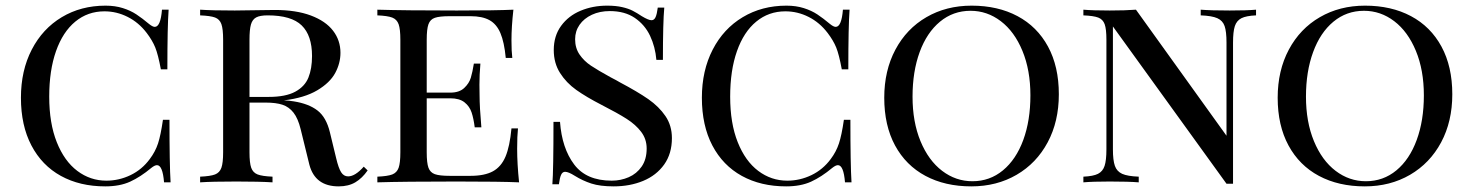

<svg xmlns="http://www.w3.org/2000/svg" viewBox="-20 -642 5187 676"><path d="M505.4 -557.1Q517.6 -547.4 524.9 -547.4Q545.4 -547.4 550.3 -607.9H573.7Q569.3 -550.3 569.3 -397.9H546.4Q536.6 -450.2 526.6 -474.9Q516.6 -499.5 496.6 -525.9Q468.3 -563 429.4 -582.5Q390.6 -602.1 347.7 -602.1Q289.1 -602.1 245.1 -565.9Q201.2 -529.8 177.2 -461.9Q153.3 -394 153.3 -301.8Q153.3 -208 179.9 -141.4Q206.5 -74.7 252.2 -40.3Q297.9 -5.9 354.5 -5.9Q398.9 -5.9 439.5 -25.4Q480 -44.9 507.3 -82Q526.9 -107.9 536.4 -137Q545.9 -166 553.7 -220.2H576.7Q576.7 -62.5 580.6 0H557.6Q552.7 -60.5 532.7 -60.5Q524.9 -60.5 512.7 -50.8Q474.6 -19 438.2 -2.4Q401.9 14.2 350.6 14.2Q261.2 14.2 194.3 -22.7Q127.4 -59.6 90.6 -129.9Q53.7 -200.2 53.7 -297.9Q53.7 -393.6 91.8 -467.3Q129.9 -541 197.5 -581.5Q265.1 -622.1 351.6 -622.1Q385.3 -622.1 412.4 -613.5Q439.5 -605 460.2 -591.3Q481 -577.6 505.4 -557.1Z M1172.4 14.2Q1089.4 14.2 1069.3 -62L1038.6 -187Q1029.3 -225.1 1013.4 -245.4Q997.6 -265.6 974.6 -273.2Q951.7 -280.8 915.5 -280.8H858.4V-106Q858.4 -68.4 864.5 -51.3Q870.6 -34.2 887 -27.8Q903.3 -21.5 939.5 -20V0Q893.1 -2.9 812.5 -2.9Q726.1 -2.9 684.6 0V-20Q720.7 -21.5 737.1 -27.8Q753.4 -34.2 759.5 -51.3Q765.6 -68.4 765.6 -106V-502Q765.6 -540 759.5 -557.1Q753.4 -574.2 737.3 -580.3Q721.2 -586.4 684.6 -587.9V-607.9Q726.1 -605 806.6 -605Q823.7 -605 908.7 -606.4L947.8 -606.9Q1022.5 -606.9 1074.5 -587.4Q1126.5 -567.9 1152.6 -533.9Q1178.7 -500 1178.7 -456.1Q1178.7 -419.4 1160.2 -385Q1141.6 -350.6 1096.9 -324Q1052.2 -297.4 979.5 -288.6Q996.6 -288.1 1013.7 -285.2Q1066.9 -276.9 1097.9 -252.9Q1128.9 -229 1141.6 -175.8L1163.6 -85Q1171.9 -49.8 1181.2 -35.4Q1190.4 -21 1205.6 -21Q1230.5 -21 1260.7 -55.2L1274.4 -42Q1255.4 -14.6 1231.2 -0.2Q1207 14.2 1172.4 14.2ZM858.4 -502V-300.8H925.8Q985.8 -300.8 1019.5 -319.1Q1053.2 -337.4 1065.9 -368.9Q1078.6 -400.4 1078.6 -444.8Q1078.6 -517.1 1042.2 -552.5Q1005.9 -587.9 922.4 -587.9Q895.5 -587.9 882.1 -580.8Q868.7 -573.7 863.5 -555.7Q858.4 -537.6 858.4 -502Z M1807.6 0Q1742.7 -2.9 1588.4 -2.9Q1403.8 -2.9 1308.6 0V-20Q1344.7 -21.5 1361.1 -27.8Q1377.4 -34.2 1383.5 -51.3Q1389.6 -68.4 1389.6 -106V-502Q1389.6 -539.6 1383.5 -556.6Q1377.4 -573.7 1361.1 -580.1Q1344.7 -586.4 1308.6 -587.9V-607.9Q1403.8 -605 1588.4 -605Q1728.5 -605 1787.6 -607.9Q1780.8 -547.9 1780.8 -500Q1780.8 -460.9 1783.7 -438H1760.7Q1755.4 -493.7 1741.9 -525.4Q1728.5 -557.1 1703.4 -571Q1678.2 -585 1636.7 -585H1563.5Q1527.3 -585 1511 -579.3Q1494.6 -573.7 1488.5 -556.6Q1482.4 -539.6 1482.4 -502V-315.9H1565.4Q1597.2 -315.9 1614.5 -332.3Q1631.8 -348.6 1637.7 -368.4Q1643.6 -388.2 1648.4 -418H1671.4Q1668 -378.9 1668 -343.8L1668.5 -306.2Q1668.5 -266.1 1674.8 -193.8H1651.4Q1647.5 -224.6 1640.4 -246.1Q1633.3 -267.6 1615.5 -281.7Q1597.7 -295.9 1565.4 -295.9H1482.4V-106Q1482.4 -68.4 1488.5 -51.5Q1494.6 -34.7 1511 -28.8Q1527.3 -22.9 1563.5 -22.9H1636.7Q1686 -22.9 1715.3 -38.8Q1744.6 -54.7 1759.8 -90.6Q1774.9 -126.5 1780.8 -189.9H1803.7Q1800.8 -163.1 1800.8 -118.2Q1800.8 -65.4 1807.6 0Z M2239.7 -585Q2263.2 -570.8 2273.9 -570.8Q2283.2 -570.8 2288.1 -581.5Q2293 -592.3 2295.9 -615.2H2318.8Q2314 -563 2314 -431.2H2291Q2287.1 -477.1 2268.8 -515.9Q2250.5 -554.7 2215.1 -578.9Q2179.7 -603 2127 -603Q2091.8 -603 2064 -590.1Q2036.1 -577.1 2020.5 -554.7Q2004.9 -532.2 2004.9 -503.9Q2004.9 -472.7 2020.5 -450Q2036.1 -427.2 2060.5 -410.9Q2085 -394.5 2130.4 -369.6Q2152.3 -358.4 2162.6 -352.1Q2224.6 -319.3 2262.5 -293Q2300.3 -266.6 2323 -233.2Q2345.7 -199.7 2345.7 -155.8Q2345.7 -101.1 2318.4 -62.7Q2291 -24.4 2244.4 -5.1Q2197.8 14.2 2140.6 14.2Q2092.8 14.2 2062 4.2Q2031.2 -5.9 2003.9 -22.9Q1981.4 -37.1 1969.7 -37.1Q1960.4 -37.1 1955.6 -26.6Q1950.7 -16.1 1947.8 6.8H1924.8Q1928.7 -42 1928.7 -212.9H1951.7Q1958.5 -120.1 2001.5 -63Q2044.4 -5.9 2133.8 -5.9Q2165.5 -5.9 2193.6 -18.1Q2221.7 -30.3 2239.3 -55.7Q2256.8 -81.1 2256.8 -119.1Q2256.8 -152.3 2237.5 -177.7Q2218.3 -203.1 2186.5 -223.4Q2154.8 -243.7 2097.7 -272.9Q2044.4 -300.3 2009 -325.4Q1973.6 -350.6 1951.7 -385.3Q1929.7 -419.9 1929.7 -465.8Q1929.7 -515.6 1955.6 -551Q1981.4 -586.4 2024.2 -604.2Q2066.9 -622.1 2117.7 -622.1Q2148.4 -622.1 2170.7 -616.9Q2192.9 -611.8 2207.5 -604.2Q2222.2 -596.7 2239.7 -585Z M2902.8 -557.1Q2915 -547.4 2922.4 -547.4Q2942.9 -547.4 2947.8 -607.9H2971.2Q2966.8 -550.3 2966.8 -397.9H2943.8Q2934.1 -450.2 2924.1 -474.9Q2914.1 -499.5 2894 -525.9Q2865.7 -563 2826.9 -582.5Q2788.1 -602.1 2745.1 -602.1Q2686.5 -602.1 2642.6 -565.9Q2598.6 -529.8 2574.7 -461.9Q2550.8 -394 2550.8 -301.8Q2550.8 -208 2577.4 -141.4Q2604 -74.7 2649.7 -40.3Q2695.3 -5.9 2752 -5.9Q2796.4 -5.9 2836.9 -25.4Q2877.4 -44.9 2904.8 -82Q2924.3 -107.9 2933.8 -137Q2943.4 -166 2951.2 -220.2H2974.1Q2974.1 -62.5 2978 0H2955.1Q2950.2 -60.5 2930.2 -60.5Q2922.4 -60.5 2910.2 -50.8Q2872.1 -19 2835.7 -2.4Q2799.3 14.2 2748 14.2Q2658.7 14.2 2591.8 -22.7Q2524.9 -59.6 2488 -129.9Q2451.2 -200.2 2451.2 -297.9Q2451.2 -393.6 2489.3 -467.3Q2527.3 -541 2595 -581.5Q2662.6 -622.1 2749 -622.1Q2782.7 -622.1 2809.8 -613.5Q2836.9 -605 2857.7 -591.3Q2878.4 -577.6 2902.8 -557.1Z M3708 -310.1Q3708 -214.4 3668.7 -140.9Q3629.4 -67.4 3559.3 -26.6Q3489.3 14.2 3399.9 14.2Q3307.6 14.2 3238.5 -22.7Q3169.4 -59.6 3131.3 -129.9Q3093.3 -200.2 3093.3 -297.9Q3093.3 -393.6 3132.6 -467.3Q3171.9 -541 3241.7 -581.5Q3311.5 -622.1 3400.9 -622.1Q3493.2 -622.1 3562.5 -585.2Q3631.8 -548.3 3669.9 -478Q3708 -407.7 3708 -310.1ZM3192.9 -301.8Q3192.9 -212.9 3220.9 -145Q3249 -77.1 3297.1 -40.5Q3345.2 -3.9 3403.8 -3.9Q3464.8 -3.9 3511.2 -42.2Q3557.6 -80.6 3582.8 -149.2Q3607.9 -217.8 3607.9 -306.2Q3607.9 -395 3579.8 -462.9Q3551.8 -530.8 3503.7 -567.4Q3455.6 -604 3397 -604Q3335.9 -604 3289.6 -565.7Q3243.2 -527.3 3218 -458.7Q3192.9 -390.1 3192.9 -301.8Z M4321.3 -492.2V4.9H4298.3L3898.4 -548.8V-116.2Q3898.4 -77.6 3905.3 -58.1Q3912.1 -38.6 3930.9 -30Q3949.7 -21.5 3989.3 -20V0Q3953.6 -2.9 3887.2 -2.9Q3827.6 -2.9 3794.4 0V-20Q3829.1 -21.5 3845.9 -30Q3862.8 -38.6 3869.1 -58.1Q3875.5 -77.6 3875.5 -116.2V-502Q3875.5 -539.6 3869.4 -556.6Q3863.3 -573.7 3846.9 -580.1Q3830.6 -586.4 3794.4 -587.9V-607.9Q3827.1 -605 3887.2 -605Q3942.4 -605 3979.5 -607.9L4298.3 -164.1V-492.2Q4298.3 -530.8 4291.7 -550Q4285.2 -569.3 4266.1 -577.9Q4247.1 -586.4 4207.5 -587.9V-607.9Q4243.2 -605 4309.6 -605Q4369.6 -605 4402.3 -607.9V-587.9Q4367.7 -586.4 4350.8 -577.9Q4334 -569.3 4327.6 -549.8Q4321.3 -530.3 4321.3 -492.2Z M5093.3 -310.1Q5093.3 -214.4 5054 -140.9Q5014.6 -67.4 4944.6 -26.6Q4874.5 14.2 4785.2 14.2Q4692.9 14.2 4623.8 -22.7Q4554.7 -59.6 4516.6 -129.9Q4478.5 -200.2 4478.5 -297.9Q4478.5 -393.6 4517.8 -467.3Q4557.1 -541 4627 -581.5Q4696.8 -622.1 4786.1 -622.1Q4878.4 -622.1 4947.8 -585.2Q5017.1 -548.3 5055.2 -478Q5093.3 -407.7 5093.3 -310.1ZM4578.1 -301.8Q4578.1 -212.9 4606.2 -145Q4634.3 -77.1 4682.4 -40.5Q4730.5 -3.9 4789.1 -3.9Q4850.1 -3.9 4896.5 -42.2Q4942.9 -80.6 4968 -149.2Q4993.2 -217.8 4993.2 -306.2Q4993.2 -395 4965.1 -462.9Q4937 -530.8 4888.9 -567.4Q4840.8 -604 4782.2 -604Q4721.2 -604 4674.8 -565.7Q4628.4 -527.3 4603.3 -458.7Q4578.1 -390.1 4578.1 -301.8Z"/></svg>

Font: Playfair Display SC
Style: Regular
Weight: 400
Designer: Claus Eggers Sørensen
Foundry: Claus Eggers Sørensen
Version: Version 1.004;PS 001.004;hotconv 1.0.70;makeotf.lib2.5.58329